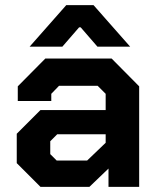

<svg xmlns="http://www.w3.org/2000/svg" viewBox="-20 -725 615 745"><path d="M45 -92V-206L137 -298H390V-361L359 -392H209L179 -361V-333H49V-390L156 -498H413L520 -390V0H401V-71L327 0H137ZM318 -102 390 -171V-204H202L175 -177V-127L200 -102ZM237 -705H343L485 -544H358L293 -619H287L222 -544H95Z"/></svg>

Font: Chakra Petch
Style: Bold
Weight: 700
Designer: Katatrad Aksorn Co.,Ltd.
Foundry: Cadson Demak Co.,Ltd.
Version: Version 1.000; ttfautohint (v1.6)